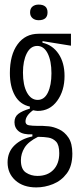

<svg xmlns="http://www.w3.org/2000/svg" viewBox="-20 -675 340 836"><path d="M138 141Q81 141 47 110.5Q13 80 13 32Q13 -13 43 -42Q73 -71 121 -81V-90Q81 -88 62 -103Q43 -118 43 -143Q43 -166 59.5 -179Q76 -192 110 -202V-211Q67 -220 45 -259Q23 -298 23 -357Q23 -436 56.5 -482Q90 -528 148 -528H289V-476L165 -496V-489Q209 -479 235 -440.5Q261 -402 261 -344Q261 -280 229 -236Q197 -192 144 -192Q141 -192 135 -193Q129 -194 124 -195Q91 -171 91 -146Q91 -132 106 -129.5Q121 -127 141 -127H164Q172 -127 192.5 -125Q213 -123 237 -112Q261 -101 278 -76Q295 -51 295 -6Q295 48 271 80Q247 112 211 126.5Q175 141 138 141ZM144 -240Q173 -240 188.5 -272Q204 -304 204 -356Q204 -410 187.5 -442.5Q171 -475 142 -475Q113 -475 96.5 -442.5Q80 -410 80 -359Q80 -304 97.5 -272Q115 -240 144 -240ZM143 91Q187 91 212.5 64.5Q238 38 238 -8Q238 -44 224 -58.5Q210 -73 190 -76Q170 -79 153 -79H145Q103 -58 87 -32Q71 -6 71 23Q71 62 93 76.5Q115 91 143 91ZM148 -587Q132 -587 121.5 -596Q111 -605 111 -621Q111 -638 121.5 -646.5Q132 -655 148 -655Q187 -655 187 -621Q187 -587 148 -587Z"/></svg>

Font: Bricolage Grotesque 48pt Condensed ExtraLight
Style: Regular
Weight: 200
Width: 3
Designer: Mathieu Triay
Foundry: Atelier Triay
Version: Version 1.000; ttfautohint (v1.8.4.7-5d5b);gftools[0.9.32]